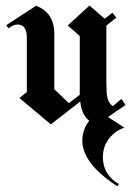

<svg xmlns="http://www.w3.org/2000/svg" viewBox="-20 -445 474 692"><path d="M350.8 121.7Q350.8 154.2 366.7 179.2Q382.5 204.2 408.3 218.3L403.3 226.7Q276.7 144.2 276.7 61.7Q276.7 22.5 301.7 -10Q274.2 -30.8 269.2 -79.2L163.3 3.3L50 -91.7L76.7 -113.3V-309.2Q76.7 -356.7 43.3 -356.7Q27.5 -356.7 10.8 -342.5L2.5 -354.2L110 -424.2Q175.8 -399.2 175.8 -323.3V-123.3L228.3 -73.3L267.5 -103.3V-143.3V-315L224.2 -353.3L302.5 -425L357.5 -377.5L385 -399.2L399.2 -381.7L363.3 -352.5V-154.2L364.2 -120Q364.2 -77.5 386.7 -62.5L417.5 -88.3L432.5 -66.7L369.2 -23.3L428.3 15Q395.8 25.8 373.3 54.2Q350.8 82.5 350.8 121.7Z"/></svg>

Font: Chomsky
Style: Regular
Weight: 400
Version: Version 2.3